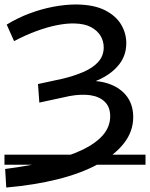

<svg xmlns="http://www.w3.org/2000/svg" viewBox="-40 -728 671 859"><path d="M-12 111 -17 28Q92 14 179 -7Q266 -28 327 -57Q388 -86 420.5 -123.5Q453 -161 453 -208Q453 -249 429 -272.5Q405 -296 364 -302Q323 -308 270 -298L136 -269L130 -352L241 -376Q291 -388 333 -406Q375 -424 399.5 -451Q424 -478 424 -516Q424 -544 410 -567.5Q396 -591 367.5 -606.5Q339 -622 293 -623Q259 -624 215.5 -615.5Q172 -607 123 -589Q74 -571 23 -544L-10 -618Q39 -648 92.5 -668Q146 -688 199.5 -698Q253 -708 302 -708Q381 -707 430 -682Q479 -657 502 -618Q525 -579 525 -535Q525 -481 494 -441Q463 -401 410 -375Q357 -349 291 -334L287 -356Q364 -374 425 -359.5Q486 -345 521 -305Q556 -265 556 -204Q556 -140 514.5 -87Q473 -34 397.5 7Q322 48 218 74Q114 100 -12 111ZM-20 9V-36H611V9Z"/></svg>

Font: Montserrat Underline Thin Medium
Style: Regular
Weight: 500
Version: Version 9.000